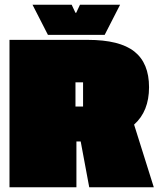

<svg xmlns="http://www.w3.org/2000/svg" viewBox="-20 -789 668 809"><path d="M545 -264 628 0H356L320 -193H302V0H20V-621H350Q484 -621 546 -572Q608 -523 608 -421.5Q608 -320 545 -264ZM330 -340V-442H298V-340ZM182 -642 117 -769H282L298 -735H301L317 -769H486L421 -642Z"/></svg>

Font: Passion One Black
Style: Regular
Weight: 900
Designer: Alejandro Lo Celso
Foundry: Fontstage
Version: Version 1.002